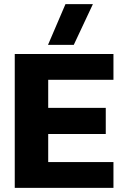

<svg xmlns="http://www.w3.org/2000/svg" viewBox="-20 -904 592 924"><path d="M295 -884H427L335 -688H211ZM51 -644H526V-520H212V-385H489V-259H212V-124H526V0H51Z"/></svg>

Font: Kanit SemiBold
Style: Regular
Weight: 600
Designer: Katatrad Team
Foundry: CadsonDemak
Version: Version 1.030